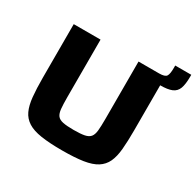

<svg xmlns="http://www.w3.org/2000/svg" viewBox="-167 -965 1183 1160"><g transform="rotate(30 424.5 -385.0)"><path d="M400 8Q312 8 253.5 -1Q195 -10 160.5 -32Q126 -54 109 -90.5Q92 -127 86.5 -182.5Q81 -238 81 -314V-688H268V-286Q268 -236 271 -206Q274 -176 286 -160.5Q298 -145 325 -139.5Q352 -134 400 -134Q448 -134 475 -139.5Q502 -145 514.5 -160.5Q527 -176 530 -206Q533 -236 533 -286V-688H676Q717 -688 727 -703.5Q737 -719 737 -761V-778H849V-765Q849 -712 838 -682.5Q827 -653 798.5 -641Q770 -629 718 -629V-314Q718 -238 713 -182.5Q708 -127 691 -90.5Q674 -54 639.5 -32Q605 -10 547 -1Q489 8 400 8Z"/></g></svg>

Font: Saira Expanded
Style: Bold
Weight: 700
Width: 7
Designer: Hector Gatti with collaboration of the Omnibus-Type team
Foundry: Omnibus-Type
Version: Version 1.100; ttfautohint (v1.8.3)